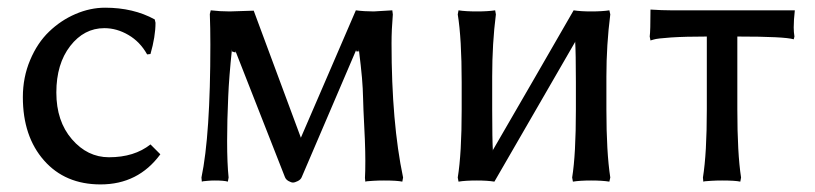

<svg xmlns="http://www.w3.org/2000/svg" viewBox="-20 -467 2139 504"><path d="M253.9 -393.1Q200.7 -393.1 164.3 -346.2Q127.9 -299.3 127.9 -224.1Q127.9 -148.9 168.7 -101.6Q209.5 -54.2 266.1 -54.2Q332.5 -54.2 375 -87.9L400.9 -62Q342.8 17.1 244.1 17.1Q150.9 17.1 95.5 -45.9Q40 -108.9 40 -211.9Q40 -264.2 59.1 -309.3Q78.1 -354.5 108.9 -384Q139.6 -413.6 178.2 -430.2Q216.8 -446.8 255.9 -446.8Q330.1 -446.8 386.2 -416L388.2 -407.2Q388.2 -371.1 375 -325.2L366.2 -324.2Q347.7 -357.4 317.1 -375.2Q286.6 -393.1 253.9 -393.1Z M579.1 -213.9Q576.2 -150.9 576.2 -97.2Q576.2 -38.1 580.1 -1L578.1 9.8Q567.9 6.8 543.9 6.8Q534.2 6.8 525.6 7.6Q517.1 8.3 513.2 8.8L509.8 9.8L508.8 -1Q532.2 -112.3 532.2 -350.1Q532.2 -394.5 530.8 -430.2L533.2 -439.9Q557.1 -437 583 -437L646 -439L770 -105V-106Q793.5 -160.6 842 -272.7Q890.6 -384.8 914.1 -439.9Q936 -437 960.9 -437L1009.8 -439.9L1011.2 -429.2Q1007.8 -389.2 1007.8 -353Q1007.8 -145 1038.1 -1L1036.1 9.8Q1022 6.8 987.8 6.8Q972.2 6.8 960 7.6Q947.8 8.3 943.4 8.8L939 9.8L938 0Q939 -15.1 939 -44.9Q939 -89.4 934.1 -178.2Q933.6 -183.1 933.1 -208.7Q932.6 -234.4 930.2 -262.7Q927.7 -291 921.9 -337.9V-332H915V-335.9Q891.6 -280.8 843.5 -168.9Q795.4 -57.1 772 -2Q769.5 4.4 761.7 8.3Q753.9 12.2 749 12.2Q744.6 12.2 737.5 8.3Q730.5 4.4 728 -2L598.1 -333V-329.1L588.9 -332V-337.9Q581.1 -263.7 579.1 -213.9Z M1191.9 -251Q1191.9 -366.2 1181.6 -429.2L1183.6 -439.9Q1201.7 -437 1231.9 -437Q1261.2 -437 1279.8 -439.9L1281.7 -429.2Q1272 -353 1272 -266.1V-179.2Q1272 -101.1 1273.9 -68.8V-73.2Q1309.1 -133.8 1380.1 -256.6Q1451.2 -379.4 1485.8 -439.9Q1503.9 -437 1531.7 -437Q1561 -437 1579.6 -439.9L1582 -429.2Q1571.8 -349.1 1571.8 -266.1V-179.2Q1571.8 -67.4 1582 -1L1579.6 9.8Q1561 6.8 1531.7 6.8Q1502.4 6.8 1483.9 9.8L1481.9 -1Q1491.7 -61 1491.7 -179.2V-251Q1491.7 -327.6 1489.7 -360.8V-356.9Q1455.1 -296.4 1383.8 -173.6Q1312.5 -50.8 1277.8 9.8Q1259.3 6.8 1231.9 6.8Q1201.7 6.8 1183.6 9.8L1181.6 -1Q1191.9 -64 1191.9 -179.2Z M1825.2 -1Q1835.4 -64 1835.4 -180.2V-371.1Q1778.8 -371.1 1741.9 -368.7Q1705.1 -366.2 1696.3 -363.3L1687.5 -360.8L1685.5 -371.1Q1687.5 -385.3 1687.5 -441.9Q1717.8 -439.9 1742.2 -439.9H2008.3H2048.3H2066.4Q2063.5 -414.1 2063.5 -395Q2063.5 -382.8 2065.4 -371.1L2063.5 -363.8Q2040 -371.1 1915.5 -371.1V-180.2Q1915.5 -64.5 1925.3 -1L1923.3 9.8Q1909.7 6.8 1875.5 6.8Q1859.9 6.8 1847.4 7.6Q1835 8.3 1830.6 8.8L1826.2 9.8Z"/></svg>

Font: Linear Smooth Low Contrast
Style: Regular
Weight: 500
Designer: Philipp H. Poll, Flanker
Foundry: Philipp H. Poll, reworked by Flanker
Version: Version 1.010 | FøM Fix